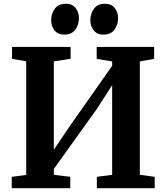

<svg xmlns="http://www.w3.org/2000/svg" viewBox="-20 -990 876 1010"><path d="M41.8 0V-59.9L117.9 -69.6V-667.7L43.4 -680.2V-743H351.5V-680.9L263.2 -667V-202.5L347.5 -327.1L570 -643.8V-667L488.6 -680.2V-743H790.8V-680.2L715.6 -667V-70.4L793.8 -59.9V0H489.4V-59.9L570 -70.4V-542.1L492.2 -420.9L263.2 -101.3V-70.4L349.6 -59.9V0ZM317.4 -807.9Q283.9 -807.9 266.5 -830.7Q249.1 -853.4 249.1 -882.7Q249.1 -918.2 268.3 -944.2Q287.5 -970.2 325.9 -970.2H326.9Q360.7 -970.2 377.9 -947.5Q395.2 -924.7 395.2 -895.5Q395.2 -859.9 376 -833.9Q356.8 -807.9 318.4 -807.9ZM523.4 -807.9Q490 -807.9 472.6 -830.7Q455.1 -853.4 455.1 -882.7Q455.1 -918.2 474.4 -944.2Q493.6 -970.2 531.9 -970.2H532.9Q566.8 -970.2 584 -947.5Q601.2 -924.7 601.2 -895.5Q601.2 -859.9 582 -833.9Q562.8 -807.9 524.4 -807.9Z"/></svg>

Font: Merriweather Light
Style: Regular
Weight: 300
Designer: Eben Sorkin
Foundry: Eben Sorkin
Version: Version 2.100